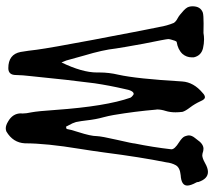

<svg xmlns="http://www.w3.org/2000/svg" viewBox="-56 -630 699 626"><g transform="rotate(90 293.0 -316.5)"><path d="M397.9 13.7Q388.2 13.7 376 6.3Q349.1 -8.8 349.1 -36.1L349.6 -40Q349.6 -52.7 345.7 -70.3Q341.8 -90.8 337.9 -148.4Q326.2 -313 297.9 -393.1Q295.4 -397.5 289.1 -401.9Q287.1 -403.3 285.6 -403.3Q274.9 -403.3 269.5 -373Q258.3 -324.7 251 -275.9Q240.2 -193.8 227.5 -65.9Q224.6 -42.5 224.1 -19.5Q224.1 5.4 201.7 5.4Q156.7 5.4 148.9 -34.7Q144.5 -61 141.6 -87.4Q135.7 -131.3 109.4 -271L98.6 -327.1Q84 -405.3 68.4 -482.9L67.4 -487.3Q63.5 -511.7 54.2 -534.2Q49.3 -541.5 39.6 -546.4Q33.2 -549.8 27.8 -554.2Q24.9 -557.1 21 -560.1Q3.9 -573.7 1.5 -584Q0 -589.8 0 -595.2Q0 -621.6 21 -628.9Q29.8 -631.3 56.2 -631.3L86.9 -630.9Q97.2 -632.8 107.9 -632.8Q122.1 -632.8 136.7 -629.4Q161.1 -623.5 166.5 -599.1V-592.8Q166.5 -575.7 155.3 -562.5Q141.1 -547.4 116.2 -543.5Q114.3 -543 112.1 -536.9Q109.9 -530.8 108.4 -524.9Q106.9 -519 106.9 -516.1Q106.9 -509.8 122.1 -435.1Q135.3 -362.3 137.7 -344.7Q142.1 -303.2 160.6 -241.7Q169.9 -210 172.4 -199.2Q175.8 -183.6 183.1 -168Q215.8 -235.8 215.8 -283.2V-292Q215.8 -322.8 223.1 -353.5Q236.3 -412.6 245.1 -561.5Q247.6 -599.1 282.7 -628.4Q290 -635.7 296.9 -635.7Q303.7 -635.3 309.6 -621.1Q318.4 -602.1 329.8 -587.2Q341.3 -572.3 344.2 -562.5Q345.7 -550.3 345.7 -539.6Q345.7 -522 341.1 -507.3Q336.4 -492.7 336.4 -479.5L336.9 -476.6Q342.8 -407.2 354.5 -337.9Q357.4 -321.3 361.8 -304.7Q368.7 -280.3 372.1 -249.5Q374 -232.4 377.4 -215.3Q380.9 -203.6 387.2 -192.9Q390.1 -188 392.6 -182.6L399.9 -184.6Q401.4 -195.8 410.2 -223.1Q423.3 -263.7 423.3 -283.2Q423.8 -298.3 435.5 -349.4Q447.3 -400.4 447.3 -406.7Q459.5 -466.3 466.3 -526.4Q466.3 -537.1 443.4 -551.3Q426.8 -562 423.8 -570.6Q420.9 -579.1 420.9 -583Q420.9 -592.8 429.2 -603Q432.1 -606 434.6 -609.9Q448.7 -630.9 464.4 -630.9Q471.2 -630.9 479.5 -627.9Q482.4 -627 485.8 -627Q495.1 -627 511.5 -636.2Q527.8 -645.5 540 -645.5Q562.5 -645.5 572.8 -614.7Q572.8 -610.8 574.2 -607.9Q584.5 -589.4 584.5 -578.1Q584.5 -558.6 550.8 -556.6Q525.9 -554.2 518.3 -540.8Q510.7 -527.3 508.8 -509.8Q491.7 -424.8 476.6 -307.1Q471.2 -267.1 464.8 -227.5Q446.8 -118.2 446.8 -48.8Q444.8 -9.8 408.2 11.7Q403.3 13.7 397.9 13.7Z"/></g></svg>

Font: X Typewriter
Style: Regular
Weight: 400
Monospace: yes
Designer: GGBot
Version: 0.50